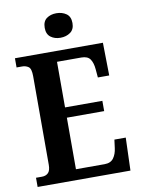

<svg xmlns="http://www.w3.org/2000/svg" viewBox="-98 -983 768 1049"><g transform="rotate(-10 285.5 -458.5)"><path d="M24 0V-51H57Q79 -51 92 -64Q105 -77 105 -109V-600Q105 -642 90 -652.5Q75 -663 55 -663H24V-714H512L515 -532H452L448 -578Q445 -614 431 -634.5Q417 -655 382 -655H247V-402H454V-345H247V-59H406Q440 -59 456 -81Q472 -103 476 -136L482 -182H545L539 0ZM289 -781Q257 -781 235 -797.5Q213 -814 213 -849Q213 -885 235 -901Q257 -917 289 -917Q321 -917 344 -901Q367 -885 367 -849Q367 -814 344 -797.5Q321 -781 289 -781Z"/></g></svg>

Font: Noto Serif Lao Condensed
Style: Bold
Weight: 700
Width: 3
Designer: Monotype Design Team
Foundry: Monotype Imaging Inc.
Version: Version 2.003; ttfautohint (v1.8.4.7-5d5b)